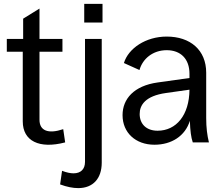

<svg xmlns="http://www.w3.org/2000/svg" viewBox="-20 -732 1151 987"><path d="M315 0 305 -68C228 -42 183 -60 183 -116V-466H301V-532H183V-688L99 -636V-532H15V-466H97V-108C97 -7 182 35 315 0Z M299 146 289 216C324 229 355 235 382 235C459 235 503 185 503 104V-532H417V100C417 138 395 159 358 159C342 159 322 155 299 146ZM413 -616H507V-712H413Z M774 12C862 12 932 -33 956 -111C958 -58 962 -27 971 0H1054C1045 -37 1040 -76 1040 -125V-358C1040 -475 958 -544 837 -544C730 -544 640 -484 617 -408L697 -372C713 -430 766 -474 837 -474C909 -474 954 -429 954 -353V-331L790 -308C669 -291 610 -224 610 -140C610 -50 677 12 774 12ZM698 -146C698 -191 726 -239 834 -254L954 -271C953 -140 886 -60 790 -60C734 -60 698 -93 698 -146Z"/></svg>

Font: Ronzino
Style: Regular
Weight: 400
Designer: Nunzio Mazzaferro
Foundry: Collletttivo
Version: Version 1.000;Glyphs 3.3 (3337)